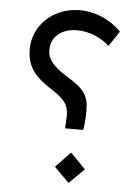

<svg xmlns="http://www.w3.org/2000/svg" viewBox="-55 -816 622 863"><g transform="rotate(5 256.5 -384.0)"><path d="M250 -238H332C338 -274 339 -304 339 -326C339 -395 315 -424 241 -469C171 -512 149 -544 149 -582C149 -646 200 -682 266 -682C316 -682 372 -662 412 -624L458 -692C408 -744 339 -773 271 -773C155 -773 61 -690 61 -579C61 -502 95 -457 179 -404C235 -368 253 -342 253 -297C253 -281 252 -263 250 -238ZM220 -62 287 5 355 -62 287 -132Z"/></g></svg>

Font: Wafeq Medium
Style: Regular
Weight: 500
Designer: Rasmus Andersson & Azza Alameddine
Foundry: Google & TypeTogether
Version: Version 3.000;January 28, 2025;FontCreator 15.0.0.3014 64-bi